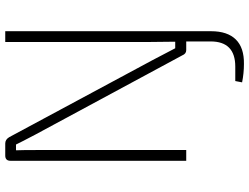

<svg xmlns="http://www.w3.org/2000/svg" viewBox="-129 -601 950 732"><g transform="rotate(-90 346.0 -235.0)"><path d="M593 -690V95Q593 157 561.5 189Q530 221 468 220Q433 220 398 213L403 187H458Q554 187 554 93V0H521Q507 0 501 -15L199 -575Q168 -634 161 -649H139Q140 -624 140 -573V0H99V-670Q99 -690 119 -690H165Q180 -690 189 -675L483 -128Q490 -114 528 -42H553Q553 -58 552.5 -89Q552 -120 552 -135V-690Z"/></g></svg>

Font: Exo 2.0 Extra Light
Style: Regular
Weight: 250
Designer: Natanael Gama
Version: Version 1.001;PS 001.001;hotconv 1.0.70;makeotf.lib2.5.58329